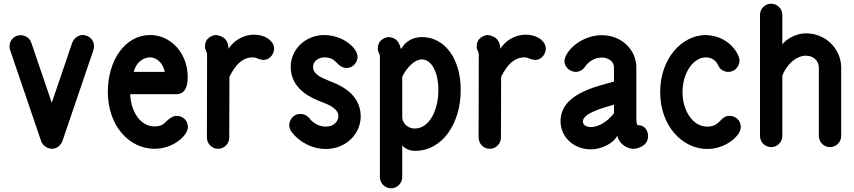

<svg xmlns="http://www.w3.org/2000/svg" viewBox="-20 -780 4585 1031"><path d="M31 -530C31 -523 33 -517 34 -512L201 -22C215 17 258 19 258 19C299 19 314 -19 315 -22L482 -512C483 -516 485 -528 485 -532C485 -573 449 -592 425 -592C383 -592 368 -551 368 -551L258 -228L148 -551C138 -581 109 -591 90 -591C63 -591 31 -570 31 -530Z M786 -472C819 -472 855 -444 865 -394H698C712 -449 753 -472 786 -472ZM988 -366V-368C987 -495 898 -591 787 -592C650 -592 559 -454 559 -287C559 -105 673 19 810 19C909 19 989 -51 989 -98C989 -137 957 -158 929 -158C913 -158 902 -151 888 -141C860 -120 858 -102 810 -101C739 -101 684 -172 679 -274H925C990 -274 987 -348 988 -366Z M1141 -592C1126 -592 1081 -580 1081 -532C1081 -518 1081 -523 1081 -523C1085 -506 1090 -504 1092 -490L1091 -42C1091 -8 1118 19 1151 19C1184 19 1211 -8 1211 -41L1212 -367C1246 -438 1286 -471 1336 -472H1338C1361 -471 1356 -464 1392 -458C1437 -458 1452 -500 1452 -518C1452 -597 1289 -639 1207 -518C1207 -581 1158 -589 1141 -592Z M1723 -592C1618 -592 1541 -513 1541 -421C1541 -292 1671 -247 1706 -233C1756 -214 1797 -194 1797 -155C1797 -133 1777 -100 1729 -100C1694 -100 1660 -120 1641 -145C1623 -168 1599 -168 1593 -168C1550 -168 1533 -130 1533 -108C1533 -101 1535 -86 1546 -71C1588 -17 1656 20 1729 20C1842 20 1917 -65 1917 -155V-156C1916 -284 1791 -329 1749 -345C1699 -365 1661 -384 1661 -421C1661 -452 1691 -472 1723 -472C1770 -472 1782 -446 1803 -429C1850 -393 1900 -432 1900 -475C1900 -520 1828 -589 1723 -592Z M2244 -461H2245C2298 -461 2334 -391 2334 -297C2334 -187 2285 -90 2208 -90C2178 -89 2146 -109 2140 -145V-368C2162 -413 2203 -460 2244 -461ZM2069 -581C2054 -581 2009 -569 2009 -521C2009 -507 2009 -513 2009 -513C2012 -495 2018 -493 2020 -479V171C2020 204 2047 231 2080 231C2113 231 2140 204 2140 171V0C2156 22 2186 30 2209 30C2356 30 2454 -117 2454 -297C2454 -464 2369 -581 2245 -581H2243C2199 -580 2158 -560 2133 -516C2120 -575 2088 -578 2069 -581Z M2600 -592C2585 -592 2540 -580 2540 -532C2540 -518 2540 -523 2540 -523C2544 -506 2549 -504 2551 -490L2550 -42C2550 -8 2577 19 2610 19C2643 19 2670 -8 2670 -41L2671 -367C2705 -438 2745 -471 2795 -472H2797C2820 -471 2815 -464 2851 -458C2896 -458 2911 -500 2911 -518C2911 -597 2748 -639 2666 -518C2666 -581 2617 -589 2600 -592Z M3277 -218V-172C3204 -78 3110 -85 3110 -128C3110 -171 3213 -200 3277 -218ZM3011 -454C3011 -409 3053 -394 3071 -394C3091 -394 3110 -404 3121 -421C3141 -451 3175 -471 3211 -471H3212C3246 -471 3277 -450 3277 -419V-342C3173 -313 2990 -274 2990 -128C2990 -51 3053 22 3154 22C3210 22 3274 -10 3295 -52C3303 -7 3349 19 3379 19C3390 19 3403 17 3414 12C3459 -5 3459 -37 3460 -49C3460 -73 3447 -108 3405 -108C3404 -108 3397 -108 3397 -144V-419C3397 -508 3322 -591 3212 -591H3211C3105 -591 3016 -510 3011 -454Z M3778 -100C3698 -100 3645 -188 3645 -286C3645 -386 3701 -472 3771 -472C3799 -472 3824 -457 3836 -430C3845 -408 3867 -394 3891 -394C3930 -394 3951 -427 3951 -456C3951 -483 3903 -586 3771 -592C3640 -592 3525 -464 3525 -286C3525 -100 3647 20 3778 20C3877 20 3958 -51 3958 -98C3958 -133 3930 -158 3898 -158C3845 -158 3850 -100 3778 -100Z M4181 -374C4205 -437 4258 -481 4308 -481C4353 -481 4376 -448 4377 -420V-50C4377 -17 4404 10 4437 10C4470 10 4497 -17 4497 -50V-421C4494 -522 4411 -601 4308 -601C4258 -601 4206 -574 4181 -542V-700C4181 -733 4154 -760 4121 -760C4088 -760 4061 -733 4061 -700V-50C4061 -17 4088 10 4121 10C4154 10 4181 -17 4181 -50Z"/></svg>

Font: LS
Style: Bold
Weight: 700
Designer: BSozoo
Foundry: BSozoo
Version: Version 001.000